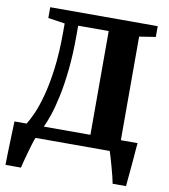

<svg xmlns="http://www.w3.org/2000/svg" viewBox="-98 -825 954 1087"><g transform="rotate(10 379.5 -281.5)"><path d="M7.5 180Q8 151.5 9 109.5Q10 67.5 11.8 20.2Q13.5 -27 15 -71H84.5Q99 -92.5 118.5 -135.8Q138 -179 156.2 -246Q174.5 -313 186.5 -406Q198.5 -499 198.5 -620V-666.5L102 -681V-743H720V-681L626.5 -666.5V-71H722.5Q721 -57.5 719 -31.8Q717 -6 714.5 25Q712 56 709 86.8Q706 117.5 703.8 142.5Q701.5 167.5 700.5 180H623.5Q621 165 614.5 139Q608 113 600.2 84.8Q592.5 56.5 585.5 33.2Q578.5 10 575 0H148.5Q143.5 10.5 135.8 35.8Q128 61 119.8 90.5Q111.5 120 105 145Q98.5 170 96.5 180ZM183.5 -71H451.5V-667.5H276V-614Q276 -504.5 266.8 -415.5Q257.5 -326.5 243 -258.5Q228.5 -190.5 212.5 -143.8Q196.5 -97 183.5 -71Z"/></g></svg>

Font: Merriweather 36pt Black
Style: Regular
Weight: 900
Version: Version 2.100